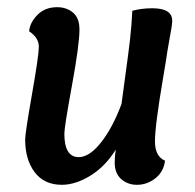

<svg xmlns="http://www.w3.org/2000/svg" viewBox="-20 -504 541 534"><path d="M201 -422Q201 -380 180 -265.5Q159 -151 159 -132Q159 -67 199 -67Q229 -67 261.5 -108.5Q294 -150 318 -215Q321 -240 329 -297Q337 -354 341.5 -393Q346 -432 348 -474Q373 -481 404 -481Q459 -481 459 -446Q459 -440 457 -427Q455 -414 450 -387Q445 -360 442 -338Q442 -336 432.5 -280.5Q423 -225 417 -179.5Q411 -134 411 -111Q411 -69 439 -57Q435 -26 412 -8Q389 10 361 10Q335 10 317 -6Q299 -22 299 -52Q299 -70 302 -88Q273 -41 231.5 -15.5Q190 10 152 10Q103 10 76.5 -25Q50 -60 50 -116Q50 -134 69 -242Q88 -350 88 -374Q88 -399 61 -417Q63 -441 84 -462.5Q105 -484 139 -484Q165 -484 183 -469Q201 -454 201 -422Z"/></svg>

Font: Overlock
Style: Bold Italic
Weight: 700
Designer: Dario Muhafara
Foundry: Dario Manuel Muhafara
Version: Version 1.002